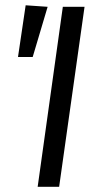

<svg xmlns="http://www.w3.org/2000/svg" viewBox="-20 -714 362 734"><path d="M78.1 -693.8 162.1 -688 105 -496.1H48.8ZM303.2 -688 206.1 0H124L220.2 -688Z"/></svg>

Font: Fira Sans Compressed Book
Style: Italic
Weight: 350
Width: 3
Italic angle: -8°
Designer: Carrois Corporate & Edenspiekermann AG
Foundry: Carrois Corporate GbR & Edenspiekermann AG
Version: Version 4.203;PS 004.203;hotconv 1.0.88;makeotf.lib2.5.64775